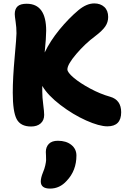

<svg xmlns="http://www.w3.org/2000/svg" viewBox="-20 -733 734 1131"><path d="M163.1 12.2Q101.1 12.2 78.1 -31.5Q55.2 -75.2 55.2 -187Q55.2 -273.4 66.2 -394Q77.1 -514.6 77.1 -537.1Q77.1 -571.3 72 -605Q66.9 -638.7 66.9 -649.9Q66.9 -679.7 83.3 -695.3Q99.6 -710.9 137.2 -710.9Q252 -710.9 252 -551.8Q252 -511.7 243.2 -423.8Q275.9 -492.2 330.3 -558.6Q384.8 -625 441.9 -672.9Q490.2 -712.9 535.2 -712.9Q571.8 -712.9 594.5 -691.9Q617.2 -670.9 617.2 -632.8Q617.2 -602.1 599.9 -576.9Q582.5 -551.8 542 -521Q481.4 -476.1 429.2 -414.8Q377 -353.5 377 -324.2Q377 -306.6 414.1 -275.1Q451.2 -243.7 511.2 -211.4Q571.3 -179.2 628.9 -163.1Q693.8 -144.5 693.8 -71.8Q693.8 11.2 612.8 11.2Q564.9 11.2 487.3 -23.4Q409.7 -58.1 335.4 -115Q261.2 -171.9 229 -227.1V-192.9Q229 -159.7 234.6 -117.4Q240.2 -75.2 240.2 -56.2Q240.2 -24.4 219.5 -6.1Q198.7 12.2 163.1 12.2ZM274.9 377.9Q220.2 377.9 220.2 335.9Q220.2 314.5 232.9 283.2Q242.2 261.7 246.6 241.7Q251 221.7 251.5 211.4Q252 201.2 251 183.8Q250 166.5 250 162.1Q250 132.8 267.8 114.5Q285.6 96.2 320.8 96.2Q370.1 96.2 400.1 120.4Q430.2 144.5 430.2 183.1Q430.2 272 373 332Q332 377.9 274.9 377.9Z"/></svg>

Font: Shantell Sans Normal
Style: Regular
Weight: 800
Designer: Stephen Nixon, Anya Danilova, Shantell Martin
Foundry: Arrow Type
Version: Version 1.006;[559af2be0]